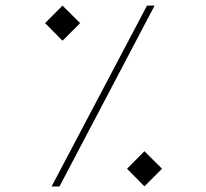

<svg xmlns="http://www.w3.org/2000/svg" viewBox="-20 -670 741 690"><path d="M499 -126.5 562.3 -63.6 499 -0.3 436.5 -63.6ZM508.3 -649.9 165.5 0H193.8L535.6 -649.9ZM204.6 -649.9 267.9 -587 204.6 -523.7 142.1 -587Z"/></svg>

Font: Estedad-FD-VF Thin
Style: Regular
Weight: 100
Designer: Amin Abedi
Version: Version 5.0